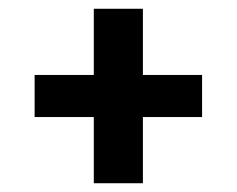

<svg xmlns="http://www.w3.org/2000/svg" viewBox="-20 -559 540 438"><path d="M194 -141V-292H59V-388H194V-539H306V-388H441V-292H306V-141Z"/></svg>

Font: Zed Mono
Style: Bold
Weight: 700
Monospace: yes
Designer: Belleve Invis
Foundry: Belleve Invis
Version: Version 1.0.0; ttfautohint (v1.8.4)